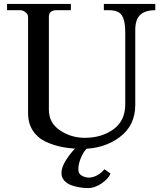

<svg xmlns="http://www.w3.org/2000/svg" viewBox="-20 -743 855 978"><path d="M16 -691V-723H341V-691H264Q229 -689 229 -657V-184Q229 -117 285.5 -79Q342 -41 412 -41Q498 -41 558 -84.5Q618 -128 618 -212V-580Q618 -637 601 -664Q584 -691 536 -691H509V-723H771V-691Q720 -691 694.5 -667.5Q669 -644 669 -590V-209Q669 -103 589 -44Q509 15 400 15Q346 15 300 6.5Q254 -2 212.5 -21.5Q171 -41 147 -78Q123 -115 123 -167V-656Q123 -670 110 -680.5Q97 -691 83 -691ZM384 -5H444Q414 14 396.5 51Q379 88 379 119Q379 144 400.5 154Q422 164 442 161Q482 155 512 119L543 141Q531 169 496.5 192Q462 215 430 215Q410 215 389.5 212Q369 209 346 201.5Q323 194 308 177.5Q293 161 293 138Q293 109 316 73Q339 37 360.5 16Q382 -5 384 -5Z"/></svg>

Font: Academico
Style: Regular
Weight: 400
Foundry: Steinberg Media Technologies GmbH
Version: Version 0.902